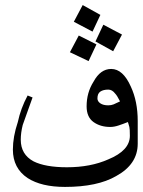

<svg xmlns="http://www.w3.org/2000/svg" viewBox="-20 -692 567 763"><path d="M527.3 -121.1Q527.3 -39.1 441.4 7.8Q367.2 50.8 238.3 50.8Q144.5 50.8 89.8 15.6Q31.2 -23.4 31.2 -97.7Q31.2 -148.4 50.8 -207Q62.5 -261.7 89.8 -312.5L109.4 -304.7Q97.7 -273.4 89.8 -250Q78.1 -218.8 70.3 -195.3Q62.5 -164.1 62.5 -136.7Q62.5 -78.1 113.3 -50.8Q160.2 -27.3 246.1 -27.3Q339.8 -27.3 410.2 -58.6Q496.1 -93.8 496.1 -152.3Q496.1 -179.7 494.1 -187.5Q492.2 -195.3 488.3 -207Q468.8 -199.2 451.2 -193.4Q433.6 -187.5 418 -187.5Q378.9 -187.5 351.6 -207Q324.2 -226.6 324.2 -269.5Q324.2 -324.2 351.6 -367.2Q378.9 -418 421.9 -418Q468.8 -418 500 -347.7Q527.3 -289.1 527.3 -210.9ZM457 -289.1Q445.3 -312.5 437.5 -320.3Q425.8 -335.9 410.2 -335.9Q390.6 -335.9 378.9 -328.1Q367.2 -320.3 367.2 -300.8Q367.2 -289.1 378.9 -281.2Q390.6 -273.4 410.2 -273.4Q421.9 -273.4 431.6 -277.3Q441.4 -281.2 457 -289.1ZM378.9 -632.8 347.7 -566.4 273.4 -605.5 308.6 -671.9ZM464.8 -554.7 429.7 -488.3 359.4 -527.3 390.6 -593.8ZM363.3 -515.6 332 -449.2 257.8 -484.4 293 -550.8Z"/></svg>

Font: 和音 by 宁静之雨，公众号njzyshare
Style: Regular
Weight: 400
Designer: Steve Matteson
Foundry: Ascender Corporation
Version: Version 6.00;June 8, 2018;FontCreator 11.0.0.2388 32-bit